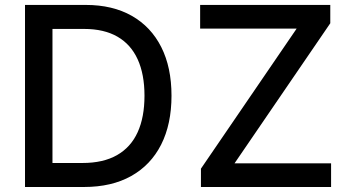

<svg xmlns="http://www.w3.org/2000/svg" viewBox="-20 -747 1400 767"><path d="M315.3 0H79.9V-727.3H322.8Q429.7 -727.3 506.4 -683.8Q583.1 -640.3 624.1 -559.1Q665.1 -478 665.1 -364.7Q665.1 -251.1 623.8 -169.4Q582.4 -87.7 504.3 -43.9Q426.1 0 315.3 0ZM189.6 -95.9H309.3Q392.4 -95.9 447.4 -127.3Q502.5 -158.7 529.8 -218.6Q557.2 -278.4 557.2 -364.7Q557.2 -450.3 530 -509.9Q502.8 -569.6 449.2 -600.5Q395.6 -631.4 316.1 -631.4H189.6ZM782.7 0V-73.2L1165.1 -632.8H779.5V-727.3H1299.4V-654.1L916.9 -94.5H1302.6V0Z"/></svg>

Font: InterMG Medium
Style: Regular
Weight: 500
Designer: Rasmus Andersson
Foundry: rsms
Version: Version 3.019;December 26, 2023;FontCreator 15.0.0.2955 64-b